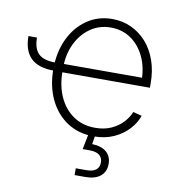

<svg xmlns="http://www.w3.org/2000/svg" viewBox="-83 -618 819 896"><g transform="rotate(10 326.5 -170.0)"><path d="M151.9 -258.8Q76.7 -258.8 41 -293.7Q5.4 -328.6 5.4 -397.5H45.9Q45.9 -345.7 70.3 -321.5Q94.7 -297.4 151.9 -297.4ZM385.7 10.7Q313.5 10.7 259.5 -25.1Q205.6 -61 176 -123.5Q146.5 -186 146.5 -266.1Q146.5 -346.2 176 -408.9Q205.6 -471.7 258.1 -507.8Q310.5 -543.9 377.9 -543.9Q425.8 -543.9 467 -525.1Q508.3 -506.3 539.6 -471.4Q570.8 -436.5 588.1 -387.5Q605.5 -338.4 605.5 -277.3V-258.3H172.4V-297.9H581.1L561.5 -283.7Q561.5 -346.7 538.3 -396.2Q515.1 -445.8 473.9 -474.6Q432.6 -503.4 377.9 -503.4Q323.7 -503.4 281.2 -473.9Q238.8 -444.3 214.6 -393.8Q190.4 -343.3 190.4 -279.3V-263.2Q190.4 -195.8 214.1 -143.1Q237.8 -90.3 281.7 -60.1Q325.7 -29.8 385.7 -29.8Q429.2 -29.8 462.2 -44.9Q495.1 -60.1 517.1 -84Q539.1 -107.9 548.8 -133.3L590.3 -122.6Q578.6 -87.9 550.5 -57.4Q522.5 -26.9 481 -8.1Q439.5 10.7 385.7 10.7ZM330.1 204.1V171.9H381.3Q410.6 171.9 425.8 159.9Q440.9 147.9 440.9 125Q440.9 103 425.8 90.6Q410.6 78.1 378.9 78.1H346.2L364.3 -13.7H393.6V0L385.7 47.4Q429.7 48.8 453.6 69.1Q477.5 89.4 477.5 125.5Q477.5 163.1 452.1 183.6Q426.8 204.1 381.3 204.1Z"/></g></svg>

Font: Inter 20pt ExtraLight
Style: Regular
Weight: 250
Version: Version 4.001;git-66647c0bb